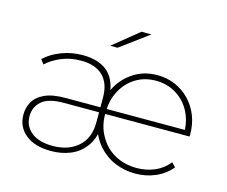

<svg xmlns="http://www.w3.org/2000/svg" viewBox="-101 -859 1184 1001"><g transform="rotate(15 490.5 -358.5)"><path d="M249 3Q161 3 111.5 -37.5Q62 -78 62 -144Q62 -182 80 -213.5Q98 -245 139.5 -264.5Q181 -284 251 -284H440V-336Q440 -413 399 -453Q358 -493 280 -493Q224 -493 176.5 -473.5Q129 -454 95 -423L77 -447Q114 -482 168 -502.5Q222 -523 281 -523Q368 -523 416 -482Q456 -447 467 -384Q495 -443 547 -480Q606 -523 685 -523Q737 -523 781 -504Q825 -485 858.5 -450.5Q892 -416 910.5 -369.5Q929 -323 929 -266V-262Q929 -259 928 -257H473Q473 -190 503 -139Q532 -86 584.5 -56.5Q637 -27 704 -27Q755 -27 800 -46Q845 -65 876 -104L897 -82Q862 -40 811.5 -18.5Q761 3 703 3Q647 3 595.5 -18Q544 -39 506 -81Q481 -109 464 -146Q454 -105 432 -77Q400 -35 352.5 -16Q305 3 249 3ZM474 -284H896Q893 -339 869 -384Q841 -435 793 -464Q745 -493 685 -493Q624 -493 576.5 -464Q529 -435 501 -383Q477 -339 474 -284ZM440 -257H251Q166 -257 130.5 -225Q95 -193 95 -145Q95 -90 136 -57.5Q177 -25 251 -25Q335 -25 387.5 -71Q440 -117 440 -202ZM406 -607 545 -720H599L446 -607Z"/></g></svg>

Font: Montserrat Thin ExtraLight
Style: Regular
Weight: 250
Version: Version 9.000